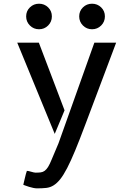

<svg xmlns="http://www.w3.org/2000/svg" viewBox="-20 -784 696 1050"><path d="M615.2 -550.8Q561.5 -407.2 519.5 -296.4Q477.5 -185.5 446.3 -102.1Q415 -18.6 391.1 39.1Q367.2 96.7 347.2 135.3Q327.1 173.8 309.6 195.8Q292 217.8 273.4 229.5Q254.9 241.2 232.9 243.7Q210.9 246.1 182.6 246.1Q173.8 246.1 162.1 243.7Q150.4 241.2 139.2 237.8Q127.9 234.4 119.1 231Q110.4 227.5 107.4 226.6Q111.3 209 115.2 193.4Q118.2 179.7 121.6 167.5Q125 155.3 127 150.4Q134.8 150.4 150.9 155.3Q167 160.2 174.8 160.2Q190.4 160.2 202.6 158.7Q214.8 157.2 224.6 149.9Q234.4 142.6 243.2 128.4Q252 114.3 262.7 87.9L299.8 0L496.1 -550.8ZM279.3 -51.8 74.2 -550.8H192.4L333 -180.7L319.3 -147.5ZM553.7 -694.3Q553.7 -665 533.2 -644.5Q512.7 -624 483.4 -624Q454.1 -624 433.6 -644.5Q413.1 -665 413.1 -694.3Q413.1 -723.6 433.6 -743.7Q454.1 -763.7 483.4 -763.7Q512.7 -763.7 533.2 -743.7Q553.7 -723.6 553.7 -694.3ZM263.7 -694.3Q263.7 -665 243.2 -644.5Q222.7 -624 193.4 -624Q164.1 -624 143.6 -644.5Q123 -665 123 -694.3Q123 -723.6 143.6 -743.7Q164.1 -763.7 193.4 -763.7Q222.7 -763.7 243.2 -743.7Q263.7 -723.6 263.7 -694.3Z"/></svg>

Font: Allerta
Style: Stencil
Weight: 400
Designer: Matt McInerney
Foundry: Matt McInerney
Version: Version 1.0